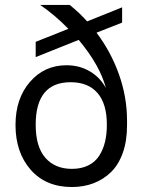

<svg xmlns="http://www.w3.org/2000/svg" viewBox="-20 -750 579 780"><path d="M272 9.8Q166 9.8 104.5 -60.5Q43 -130.9 43 -242.2Q43 -349.6 101.6 -417.2Q160.2 -484.9 250 -484.9Q303.2 -484.9 345.2 -460Q387.2 -435.1 410.2 -392.1Q386.7 -483.4 299.8 -587.9L125 -518.1V-580.1L257.8 -632.8Q202.6 -689.5 143.1 -730H263.2Q303.7 -697.3 334 -663.1L476.1 -720.2V-658.2L372.1 -617.2Q430.7 -539.6 463.4 -447.5Q496.1 -355.5 496.1 -259.8V-240.2Q496.1 -177.7 479 -129.4Q461.9 -81.1 431.2 -51Q400.4 -21 360.1 -5.6Q319.8 9.8 272 9.8ZM125 -243.2Q125 -153.8 164.3 -108.9Q203.6 -64 272 -64Q310.5 -64 338.9 -78.1Q367.2 -92.3 383.3 -117.7Q399.4 -143.1 406.7 -174.1Q414.1 -205.1 414.1 -243.2Q414.1 -328.6 376 -372.3Q337.9 -416 267.1 -416Q125 -416 125 -243.2Z"/></svg>

Font: TASA Orbiter Deck
Style: Regular
Weight: 400
Designer: Weizhong Zhang
Version: Version 1.000;Glyphs 3.1.2 (3151)